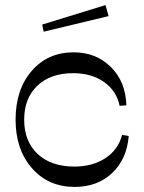

<svg xmlns="http://www.w3.org/2000/svg" viewBox="-20 -736 572 764"><path d="M276.9 7.8Q172.4 7.8 107.2 -66.7Q42 -141.1 42 -259.8Q42 -379.4 106 -453.6Q169.9 -527.8 272.9 -527.8Q362.3 -527.8 421.1 -469.5Q480 -411.1 482.9 -316.9L456.1 -314.9Q443.8 -374.5 394 -409.7Q344.2 -444.8 271 -444.8Q181.2 -444.8 128.7 -395Q76.2 -345.2 76.2 -259.8Q76.2 -173.3 129.9 -123.3Q183.6 -73.2 275.9 -73.2Q348.6 -73.2 399.7 -106.9Q450.7 -140.6 465.8 -199.2L492.2 -194.8Q484.9 -103 426.3 -47.6Q367.7 7.8 276.9 7.8ZM153.8 -609.9 147.9 -638.2 399.9 -715.8 412.1 -671.9Z"/></svg>

Font: Ribes
Style: Regular
Weight: 400
Designer: Luigi Gorlero
Foundry: Collletttivo
Version: Version 2.100;Glyphs 3.2 (3217)